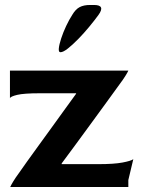

<svg xmlns="http://www.w3.org/2000/svg" viewBox="-20 -752 576 772"><path d="M21 0Q24 -7 33 -22Q42 -37 56 -56Q69 -75 89.5 -103.5Q110 -132 135 -166.5Q160 -201 186.5 -237.5Q213 -274 238.5 -309.5Q264 -345 286 -375V-377H140Q76 -377 49 -370.5Q22 -364 20 -357V-468H120Q147 -468 192 -468Q237 -468 290.5 -468Q344 -468 397.5 -468Q451 -468 496 -468Q493 -461 484 -446.5Q475 -432 460 -412Q438 -382 408.5 -341Q379 -300 346.5 -256Q314 -212 283.5 -170Q253 -128 228 -95V-92H376Q438 -92 472.5 -98.5Q507 -105 516 -112L496 -28V0ZM223 -542Q215 -542 216.5 -557.5Q218 -573 226 -597.5Q234 -622 246 -647.5Q258 -673 271 -693Q284 -715 300.5 -723.5Q317 -732 342 -732H358Q405 -732 376 -692Q360 -670 338.5 -644Q317 -618 294.5 -595Q272 -572 253 -557Q234 -542 223 -542Z"/></svg>

Font: Red Rose SemiBold
Style: Regular
Weight: 600
Designer: Jaikishan Patel
Version: Version 2.000